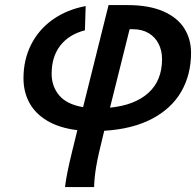

<svg xmlns="http://www.w3.org/2000/svg" viewBox="-20 -511 782 766"><path d="M186 -216.8Q186 -166.5 216.1 -130.6Q246.1 -94.7 311.5 -83.5L413.1 -490.7H488.3Q573.7 -490.7 630.6 -466.1Q687.5 -441.4 714.8 -398.4Q742.2 -355.5 742.2 -300.3Q742.2 -213.9 703.6 -146.2Q665 -78.6 587.2 -37.4Q509.3 3.9 396 10.7L391.6 28.3Q371.1 109.9 363.5 155.3Q356 200.7 355.5 235.4H239.3Q245.1 184.6 268.1 91.8L288.6 8.3Q216.8 -0.5 168.7 -29.1Q120.6 -57.6 97.2 -101.1Q73.7 -144.5 73.7 -198.7Q73.7 -272.5 104 -332.8Q134.3 -393.1 190.4 -432.9Q246.6 -472.7 321.8 -486.8L318.8 -390.1Q254.9 -373.5 220.5 -329.1Q186 -284.7 186 -216.8ZM626.5 -275.4Q626.5 -308.6 613 -335.7Q599.6 -362.8 573.2 -378.7Q546.9 -394.5 509.3 -394.5H497.1L418.9 -81.5Q517.6 -91.3 572 -140.4Q626.5 -189.5 626.5 -275.4Z"/></svg>

Font: Lesson One Medium
Style: Italic
Weight: 500
Italic angle: -14°
Designer: But Ko, Victor Gaultney, Annie Olsen, Julie Remington, Don Collingsworth, Eric Hays, Becca Hirsbrunner
Version: Version 1.100